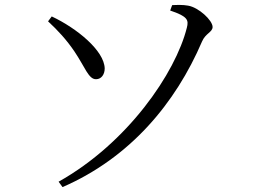

<svg xmlns="http://www.w3.org/2000/svg" viewBox="-20 -733 1040 783"><path d="M235 30C511 -90 696 -312 804 -564C818 -597 847 -602 847 -623C847 -650 790 -703 747 -710C725 -714 701 -713 682 -712L674 -690C746 -666 750 -651 742 -620C696 -436 501 -150 219 8ZM176 -646C216 -609 251 -571 283 -524C327 -459 341 -409 372 -410C393 -410 407 -429 407 -454C405 -527 293 -618 191 -666Z"/></svg>

Font: Harano Aji Mincho KR
Style: Regular
Weight: 400
Foundry: Masamichi Hosoda
Version: HaranoAjiMinchoKR-Regular version 20230610;ttx 4.39.4